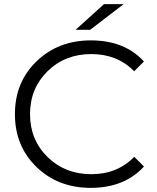

<svg xmlns="http://www.w3.org/2000/svg" viewBox="-20 -901 759 927"><path d="M345 -757 482 -881H577L415 -757ZM418 6Q260 6 156 -95Q52 -196 52 -350Q52 -504 156.5 -605Q261 -706 419 -706Q582 -706 675 -604L628 -557Q546 -640 421 -640Q294 -640 209.5 -557Q125 -474 125 -350Q125 -226 209.5 -143Q294 -60 421 -60Q547 -60 628 -144L675 -97Q581 6 418 6Z"/></svg>

Font: mBank
Style: Regular
Weight: 400
Designer: Julieta Ulanovsky
Foundry: Julieta Ulanovsky
Version: Version 7.200;PS 007.200;hotconv 1.0.88;makeotf.lib2.5.64775